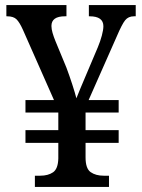

<svg xmlns="http://www.w3.org/2000/svg" viewBox="-20 -734 559 754"><path d="M117 0V-44H138Q169 -44 188.5 -57.5Q208 -71 209 -112V-173H80V-223H209V-292H80V-341H192L70 -617Q57 -646 45 -658Q33 -670 8 -670H5V-714H241V-670H235Q182 -670 182 -632Q182 -620 186.5 -604.5Q191 -589 198 -572L241 -468Q253 -436 264 -402Q275 -368 280 -348Q285 -361 295 -385Q305 -409 314 -430L364 -548Q374 -572 380 -594.5Q386 -617 386 -631Q386 -670 332 -670H329V-714H513V-670H506Q484 -670 471.5 -654.5Q459 -639 439 -592L328 -341H446V-292H316V-223H446V-173H316V-116Q316 -72 336 -58Q356 -44 387 -44H408V0Z"/></svg>

Font: Noto Serif Sinhala SemiCondensed Medium
Style: Regular
Weight: 500
Width: 4
Designer: Jelle Bosma - Monotype Design Team
Foundry: Monotype Imaging Inc.
Version: Version 2.007; ttfautohint (v1.8.4.7-5d5b)